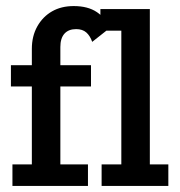

<svg xmlns="http://www.w3.org/2000/svg" viewBox="-20 -613 593 633"><path d="M21 0V-71H85V-328H16V-398H85V-452Q85 -494 103 -526Q121 -558 151.5 -575.5Q182 -593 223 -593Q270 -593 299.5 -573Q329 -553 341 -520L284 -475Q277 -495 264.5 -506Q252 -517 231 -517Q206 -517 192.5 -502Q179 -487 179 -458V-398H280V-328H179V-71H270V0ZM315 0V-71H380V-512H311V-583H474V-71H535V0Z"/></svg>

Font: Rokkitt Medium
Style: Regular
Weight: 500
Version: Version 3.103